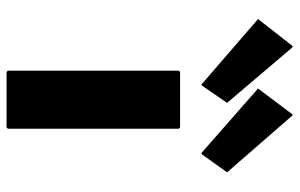

<svg xmlns="http://www.w3.org/2000/svg" viewBox="-180 -706 893 572"><g transform="rotate(90 266.0 -419.5)"><path d="M190 -506V3L194 7H359L363 3V-506L359 -510H194ZM122 -843 118 -846 115 -843 36 -742 40 -739 232 -573 235 -576 286 -650ZM325 -843 322 -846 319 -843 243 -742 247 -739 436 -573 440 -576 493 -650ZM122 -843V-842ZM40 -739ZM325 -843V-842ZM247 -739H246Z"/></g></svg>

Font: Hussar Woodtype
Style: Bd
Weight: 900
Foundry: Cannot Into Space Fonts
Version: Version 1.07